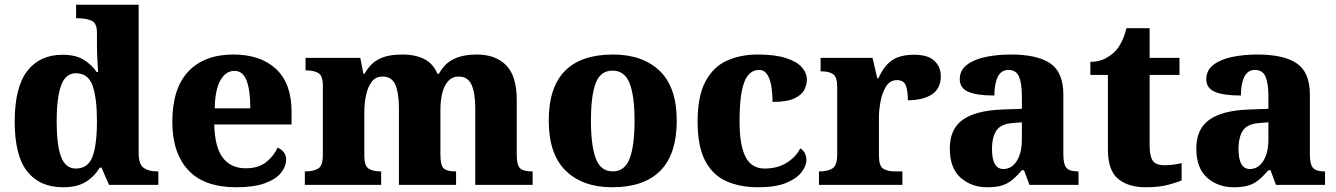

<svg xmlns="http://www.w3.org/2000/svg" viewBox="-20 -780 5638 810"><path d="M246 10Q148 10 95 -56.5Q42 -123 42 -267Q42 -412 95 -480.5Q148 -549 244 -549Q299 -549 333 -528Q367 -507 388 -476H394Q392 -501 390.5 -533.5Q389 -566 389 -593V-643Q389 -683 365.5 -693Q342 -703 309 -703H301V-760H565V-134Q565 -87 586 -72Q607 -57 642 -57H648V0H440L408 -73H401Q378 -35 341.5 -12.5Q305 10 246 10ZM300 -69Q351 -69 370 -118.5Q389 -168 389 -270Q389 -366 370.5 -418.5Q352 -471 300 -471Q256 -471 237.5 -418.5Q219 -366 219 -269Q219 -169 237.5 -119Q256 -69 300 -69Z M977 10Q841 10 774 -62.5Q707 -135 707 -266Q707 -407 774.5 -478.5Q842 -550 965 -550Q1079 -550 1144.5 -489Q1210 -428 1210 -309V-255H884Q886 -159 920 -114.5Q954 -70 1017 -70Q1069 -70 1101.5 -95Q1134 -120 1151 -157Q1167 -151 1177 -138Q1187 -125 1187 -107Q1187 -78 1165.5 -51Q1144 -24 1097.5 -7Q1051 10 977 10ZM1036 -323Q1036 -398 1020.5 -439.5Q1005 -481 969 -481Q932 -481 909.5 -440.5Q887 -400 886 -323Z M1266 0V-57H1269Q1303 -57 1322.5 -69Q1342 -81 1342 -125V-419Q1342 -460 1323.5 -471.5Q1305 -483 1272 -483H1269V-536H1500L1513 -469H1518Q1542 -512 1579 -531Q1616 -550 1677 -550Q1733 -550 1770.5 -530.5Q1808 -511 1825 -469H1832Q1855 -512 1894.5 -531Q1934 -550 1991 -550Q2071 -550 2115.5 -504.5Q2160 -459 2160 -358V-128Q2160 -82 2174.5 -69.5Q2189 -57 2223 -57H2227V0H1985V-322Q1985 -387 1969.5 -422Q1954 -457 1915 -457Q1888 -457 1870.5 -437.5Q1853 -418 1845.5 -386Q1838 -354 1838 -316V-128Q1838 -82 1852 -69.5Q1866 -57 1900 -57H1904V0H1663V-322Q1663 -387 1648 -422Q1633 -457 1594 -457Q1565 -457 1548.5 -435.5Q1532 -414 1524.5 -379.5Q1517 -345 1517 -305V-122Q1517 -81 1534.5 -69Q1552 -57 1585 -57H1588V0Z M2563 10Q2438 10 2366.5 -60Q2295 -130 2295 -271Q2295 -412 2363.5 -481Q2432 -550 2566 -550Q2691 -550 2763 -481Q2835 -412 2835 -271Q2835 -130 2766 -60Q2697 10 2563 10ZM2565 -57Q2616 -57 2636.5 -111.5Q2657 -166 2657 -271Q2657 -376 2636 -429Q2615 -482 2564 -482Q2513 -482 2493 -429Q2473 -376 2473 -271Q2473 -166 2493.5 -111.5Q2514 -57 2565 -57Z M3179 10Q3102 10 3044.5 -15.5Q2987 -41 2955 -101.5Q2923 -162 2923 -267Q2923 -375 2956.5 -437Q2990 -499 3047.5 -524.5Q3105 -550 3176 -550Q3250 -550 3296 -535Q3342 -520 3363 -496Q3384 -472 3384 -444Q3384 -423 3373.5 -401.5Q3363 -380 3331.5 -365Q3300 -350 3239 -350Q3239 -386 3234 -416.5Q3229 -447 3216.5 -466Q3204 -485 3182 -485Q3157 -485 3138.5 -465.5Q3120 -446 3110 -398.5Q3100 -351 3100 -268Q3100 -168 3125 -118.5Q3150 -69 3206 -69Q3260 -69 3299 -93.5Q3338 -118 3356 -154Q3370 -146 3376 -132.5Q3382 -119 3382 -105Q3382 -80 3361 -53Q3340 -26 3295.5 -8Q3251 10 3179 10Z M3435 0V-57H3439Q3472 -57 3492 -69.5Q3512 -82 3512 -129V-411Q3512 -455 3495 -467Q3478 -479 3445 -479H3442V-536H3661L3681 -450H3686Q3709 -502 3743 -525.5Q3777 -549 3837 -549Q3895 -549 3922 -523.5Q3949 -498 3949 -458Q3949 -406 3911 -381.5Q3873 -357 3810 -357Q3810 -398 3801 -420Q3792 -442 3764 -442Q3735 -442 3718.5 -416Q3702 -390 3695 -353Q3688 -316 3688 -285V-124Q3688 -80 3706 -68.5Q3724 -57 3753 -57H3787V0Z M4144 10Q4079 10 4033 -30Q3987 -70 3987 -154Q3987 -236 4042 -275Q4097 -314 4209 -318L4291 -321V-375Q4291 -428 4279 -456.5Q4267 -485 4234 -485Q4204 -485 4189.5 -456Q4175 -427 4175 -377Q4102 -377 4065.5 -392.5Q4029 -408 4029 -446Q4029 -483 4058.5 -506Q4088 -529 4137 -539.5Q4186 -550 4245 -550Q4356 -550 4411 -512.5Q4466 -475 4466 -381V-128Q4466 -87 4479 -72Q4492 -57 4526 -57H4530V0H4323L4300 -62H4291Q4268 -35 4248.5 -19.5Q4229 -4 4205 3Q4181 10 4144 10ZM4213 -67Q4248 -67 4269.5 -101Q4291 -135 4291 -191V-264L4254 -261Q4204 -258 4184.5 -230.5Q4165 -203 4165 -151Q4165 -67 4213 -67Z M4813 10Q4740 10 4697 -25.5Q4654 -61 4654 -149V-464H4580V-519Q4618 -519 4644.5 -534Q4671 -549 4686 -565Q4700 -580 4712 -604Q4724 -628 4732 -661H4830V-536H4956V-464H4830V-165Q4830 -122 4843 -102.5Q4856 -83 4892 -83Q4912 -83 4931 -85.5Q4950 -88 4965 -92V-19Q4948 -11 4909 -0.5Q4870 10 4813 10Z M5184 10Q5119 10 5073 -30Q5027 -70 5027 -154Q5027 -236 5082 -275Q5137 -314 5249 -318L5331 -321V-375Q5331 -428 5319 -456.5Q5307 -485 5274 -485Q5244 -485 5229.5 -456Q5215 -427 5215 -377Q5142 -377 5105.5 -392.5Q5069 -408 5069 -446Q5069 -483 5098.5 -506Q5128 -529 5177 -539.5Q5226 -550 5285 -550Q5396 -550 5451 -512.5Q5506 -475 5506 -381V-128Q5506 -87 5519 -72Q5532 -57 5566 -57H5570V0H5363L5340 -62H5331Q5308 -35 5288.5 -19.5Q5269 -4 5245 3Q5221 10 5184 10ZM5253 -67Q5288 -67 5309.5 -101Q5331 -135 5331 -191V-264L5294 -261Q5244 -258 5224.5 -230.5Q5205 -203 5205 -151Q5205 -67 5253 -67Z"/></svg>

Font: Noto Serif Tamil ExtraBold
Style: Italic
Weight: 800
Italic angle: -12°
Designer: Indian Type Foundry, Tom Grace, and the Monotype Design Team
Foundry: Monotype Imaging Inc.
Version: Version 2.003; ttfautohint (v1.8.4.7-5d5b)